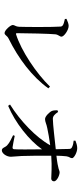

<svg xmlns="http://www.w3.org/2000/svg" viewBox="580 -1396 841 2040"><g transform="rotate(90 1000.0 -376.5)"><path d="M181 -663 182 -646C253 -631 262 -619 263 -597C269 -522 268 -228 265 -159C264 -125 246 -110 246 -93C246 -67 303 -5 331 -5C355 -5 356 -30 389 -47C603 -153 795 -297 919 -470L901 -488C760 -342 518 -181 345 -127C336 -125 333 -128 333 -138C333 -231 339 -490 345 -544C348 -576 370 -591 370 -610C370 -636 301 -686 255 -686C234 -686 205 -674 181 -663Z M1105 -43C1285 -118 1472 -267 1567 -403C1568 -284 1570 -146 1566 -107C1565 -94 1558 -89 1545 -90C1516 -93 1466 -105 1424 -113L1417 -96C1454 -77 1497 -59 1524 -33C1548 -12 1549 24 1578 24C1610 24 1646 -25 1646 -72C1646 -102 1640 -129 1638 -186C1635 -260 1634 -412 1635 -501C1761 -510 1835 -501 1878 -501C1896 -501 1907 -514 1907 -531C1907 -558 1848 -590 1809 -590C1792 -590 1788 -573 1635 -556C1636 -590 1637 -632 1641 -661C1646 -697 1661 -700 1661 -723C1661 -741 1603 -777 1554 -777C1526 -777 1494 -766 1475 -758V-739C1497 -737 1521 -733 1539 -724C1556 -717 1563 -710 1563 -690L1566 -549C1459 -538 1309 -519 1243 -518C1214 -518 1194 -538 1170 -574L1152 -567C1152 -548 1153 -525 1159 -509C1169 -484 1217 -434 1246 -435C1276 -435 1298 -451 1343 -459C1390 -469 1455 -481 1524 -490C1442 -340 1264 -171 1091 -63Z"/></g></svg>

Font: Noto Serif KR Medium
Style: Regular
Weight: 500
Designer: Ryoko NISHIZUKA 西塚涼子 (kana & ideographs); Frank Grießhammer (Latin, Greek & Cyrillic); Wenlong ZHANG 张文龙 (bopomofo); San
Foundry: Adobe
Version: Version 2.001;hotconv 1.1.0;makeotfexe 2.6.0